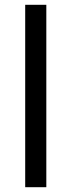

<svg xmlns="http://www.w3.org/2000/svg" viewBox="-20 -780 298 800"><path d="M173 0H85V-760H173Z"/></svg>

Font: Noto IKEA Latin
Style: Regular
Weight: 400
Designer: Monotype Design Team
Foundry: Monotype Imaging Inc.
Version: Version 1.0